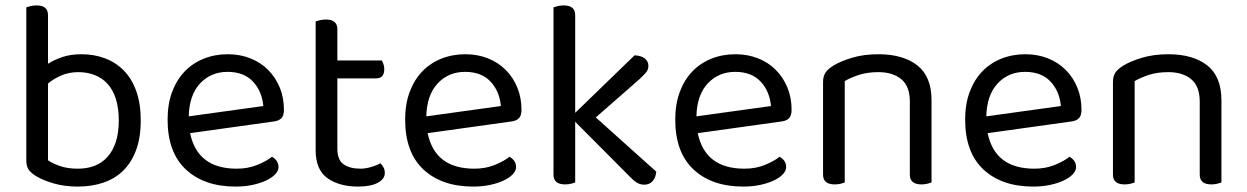

<svg xmlns="http://www.w3.org/2000/svg" viewBox="-20 -675 4599 708"><path d="M281 -475Q327 -475 367 -460Q407 -445 436.5 -415Q466 -385 482.5 -339Q499 -293 499 -231Q499 -168 482 -122Q465 -76 434.5 -46Q404 -16 361 -1.5Q318 13 267 13Q218 13 178.5 1.5Q139 -10 114 -25Q93 -38 85 -50.5Q77 -63 77 -84V-648Q82 -650 92.5 -652.5Q103 -655 115 -655Q157 -655 157 -619V-440Q179 -454 209.5 -464.5Q240 -475 281 -475ZM269 -409Q234 -409 205.5 -396.5Q177 -384 157 -367V-84Q172 -73 200.5 -63Q229 -53 267 -53Q301 -53 328.5 -63.5Q356 -74 376 -96Q396 -118 407 -151.5Q418 -185 418 -231Q418 -277 407 -311Q396 -345 376 -366.5Q356 -388 328.5 -398.5Q301 -409 269 -409Z M681 -184Q708 -53 853 -53Q895 -53 929 -67Q963 -81 983 -97Q1007 -83 1007 -59Q1007 -45 994.5 -32Q982 -19 960.5 -9Q939 1 910.5 7Q882 13 849 13Q733 13 665.5 -50Q598 -113 598 -234Q598 -291 614.5 -335.5Q631 -380 660.5 -411Q690 -442 731 -458.5Q772 -475 820 -475Q865 -475 903 -460Q941 -445 968.5 -417.5Q996 -390 1011.5 -352.5Q1027 -315 1027 -270Q1027 -248 1017 -238.5Q1007 -229 989 -227ZM819 -410Q758 -410 718 -367.5Q678 -325 676 -246L951 -284Q946 -339 912.5 -374.5Q879 -410 819 -410Z M1301 13Q1231 13 1187.5 -18Q1144 -49 1144 -121V-596Q1149 -598 1159.5 -600.5Q1170 -603 1182 -603Q1224 -603 1224 -567V-452H1388Q1391 -447 1394 -438.5Q1397 -430 1397 -420Q1397 -386 1367 -386H1224V-126Q1224 -86 1246.5 -69.5Q1269 -53 1310 -53Q1327 -53 1348 -59Q1369 -65 1383 -73Q1389 -67 1394 -58Q1399 -49 1399 -37Q1399 -15 1373 -1Q1347 13 1301 13Z M1557 -184Q1584 -53 1729 -53Q1771 -53 1805 -67Q1839 -81 1859 -97Q1883 -83 1883 -59Q1883 -45 1870.5 -32Q1858 -19 1836.5 -9Q1815 1 1786.5 7Q1758 13 1725 13Q1609 13 1541.5 -50Q1474 -113 1474 -234Q1474 -291 1490.5 -335.5Q1507 -380 1536.5 -411Q1566 -442 1607 -458.5Q1648 -475 1696 -475Q1741 -475 1779 -460Q1817 -445 1844.5 -417.5Q1872 -390 1887.5 -352.5Q1903 -315 1903 -270Q1903 -248 1893 -238.5Q1883 -229 1865 -227ZM1695 -410Q1634 -410 1594 -367.5Q1554 -325 1552 -246L1827 -284Q1822 -339 1788.5 -374.5Q1755 -410 1695 -410Z M2101 -2Q2096 0 2086 2.5Q2076 5 2064 5Q2021 5 2021 -31V-648Q2026 -650 2036.5 -652.5Q2047 -655 2059 -655Q2101 -655 2101 -619V-259L2320 -471Q2344 -470 2357.5 -459.5Q2371 -449 2371 -432Q2371 -418 2362 -407.5Q2353 -397 2338 -383L2177 -242L2400 -42Q2398 -20 2386.5 -7Q2375 6 2356 6Q2341 6 2328.5 -1.5Q2316 -9 2303 -23L2101 -226V-2Z M2553 -184Q2580 -53 2725 -53Q2767 -53 2801 -67Q2835 -81 2855 -97Q2879 -83 2879 -59Q2879 -45 2866.5 -32Q2854 -19 2832.5 -9Q2811 1 2782.5 7Q2754 13 2721 13Q2605 13 2537.5 -50Q2470 -113 2470 -234Q2470 -291 2486.5 -335.5Q2503 -380 2532.5 -411Q2562 -442 2603 -458.5Q2644 -475 2692 -475Q2737 -475 2775 -460Q2813 -445 2840.5 -417.5Q2868 -390 2883.5 -352.5Q2899 -315 2899 -270Q2899 -248 2889 -238.5Q2879 -229 2861 -227ZM2691 -410Q2630 -410 2590 -367.5Q2550 -325 2548 -246L2823 -284Q2818 -339 2784.5 -374.5Q2751 -410 2691 -410Z M3335 -301Q3335 -357 3303.5 -383Q3272 -409 3219 -409Q3179 -409 3148 -399Q3117 -389 3095 -376V-2Q3090 0 3080 2.5Q3070 5 3058 5Q3015 5 3015 -31V-372Q3015 -393 3023.5 -406.5Q3032 -420 3053 -433Q3079 -449 3122 -462Q3165 -475 3219 -475Q3310 -475 3362.5 -434Q3415 -393 3415 -305V-2Q3410 0 3399.5 2.5Q3389 5 3378 5Q3335 5 3335 -31V-301Z M3622 -184Q3649 -53 3794 -53Q3836 -53 3870 -67Q3904 -81 3924 -97Q3948 -83 3948 -59Q3948 -45 3935.5 -32Q3923 -19 3901.5 -9Q3880 1 3851.5 7Q3823 13 3790 13Q3674 13 3606.5 -50Q3539 -113 3539 -234Q3539 -291 3555.5 -335.5Q3572 -380 3601.5 -411Q3631 -442 3672 -458.5Q3713 -475 3761 -475Q3806 -475 3844 -460Q3882 -445 3909.5 -417.5Q3937 -390 3952.5 -352.5Q3968 -315 3968 -270Q3968 -248 3958 -238.5Q3948 -229 3930 -227ZM3760 -410Q3699 -410 3659 -367.5Q3619 -325 3617 -246L3892 -284Q3887 -339 3853.5 -374.5Q3820 -410 3760 -410Z M4404 -301Q4404 -357 4372.5 -383Q4341 -409 4288 -409Q4248 -409 4217 -399Q4186 -389 4164 -376V-2Q4159 0 4149 2.5Q4139 5 4127 5Q4084 5 4084 -31V-372Q4084 -393 4092.5 -406.5Q4101 -420 4122 -433Q4148 -449 4191 -462Q4234 -475 4288 -475Q4379 -475 4431.5 -434Q4484 -393 4484 -305V-2Q4479 0 4468.5 2.5Q4458 5 4447 5Q4404 5 4404 -31V-301Z"/></svg>

Font: Baloo Thambi 2
Style: Regular
Weight: 400
Designer: Aadarsh Rajan and Ek Type
Foundry: Ek Type
Version: Version 1.640;hotconv 1.0.111;makeotfexe 2.5.65597; ttfautoh